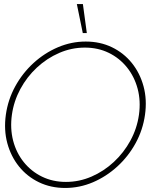

<svg xmlns="http://www.w3.org/2000/svg" viewBox="-20 -919 790 952"><path d="M303 13Q232 13 173.2 -15.2Q114.5 -43.5 74.2 -93.5Q34 -143.5 16.2 -209.2Q-1.5 -275 9 -350Q19.5 -425 55.5 -490.8Q91.5 -556.5 146.2 -606.5Q201 -656.5 267.5 -684.8Q334 -713 405 -713Q476.5 -713 535 -684.8Q593.5 -656.5 633.8 -606.5Q674 -556.5 691.8 -490.8Q709.5 -425 699 -350Q688.5 -275 652.5 -209.2Q616.5 -143.5 561.8 -93.5Q507 -43.5 440.8 -15.2Q374.5 13 303 13ZM307 -17Q373 -17 434 -43.5Q495 -70 544.5 -116Q594 -162 626.8 -222.2Q659.5 -282.5 669 -350Q678.5 -418.5 662.5 -478.8Q646.5 -539 609.5 -585Q572.5 -631 519.2 -657Q466 -683 400.5 -683Q334.5 -683 273.5 -656.5Q212.5 -630 163 -584Q113.5 -538 81 -477.8Q48.5 -417.5 39 -350Q29.5 -281.5 45.2 -221.2Q61 -161 98 -115Q135 -69 188.5 -43Q242 -17 307 -17ZM361 -899H391L410.5 -755H390.5Z"/></svg>

Font: Urbanist Thin
Style: Italic
Weight: 100
Italic angle: -8°
Designer: Corey Hu
Foundry: Corey Hu
Version: Version 1.321; ttfautohint (v1.8.4.7-5d5b)